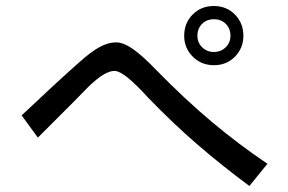

<svg xmlns="http://www.w3.org/2000/svg" viewBox="-20 -648 960 639"><path d="M692 -431Q650 -431 621.5 -459.5Q593 -488 593 -529Q593 -571 621 -599.5Q649 -628 692 -628Q734 -628 762 -599.5Q790 -571 790 -529Q790 -488 762 -459.5Q734 -431 692 -431ZM692 -584Q668 -584 652.5 -568.5Q637 -553 637 -529Q637 -506 653 -490.5Q669 -475 692 -475Q715 -475 731 -490.5Q747 -506 747 -529Q747 -553 731.5 -568.5Q716 -584 692 -584ZM810 -29Q717 -98 636 -168Q555 -238 473 -323Q432 -368 404.5 -390Q377 -412 361 -412Q345 -412 324 -399.5Q303 -387 273 -358L222 -306Q106 -190 106 -190L52 -264Q164 -370 244 -441Q283 -476 311.5 -491.5Q340 -507 366 -507Q391 -507 423 -484.5Q455 -462 500 -415Q597 -316 686 -241.5Q775 -167 870 -103Z"/></svg>

Font: LINE Seed Sans KR Regular
Style: Regular
Weight: 400
Designer: LINE VX Design & Sandoll Inc & Dalton Maag Ltd
Foundry: Sandoll Inc.
Version: Version 1.000